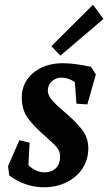

<svg xmlns="http://www.w3.org/2000/svg" viewBox="-20 -778 457 811"><path d="M19 -37 14 -76 62 -186 105 -175 100 -80Q133 -50 168 -50Q198 -50 216 -67.5Q234 -85 234 -118Q234 -139 219.5 -156Q205 -173 172 -202Q124 -243 98 -278.5Q72 -314 72 -366Q72 -430 121 -470.5Q170 -511 246 -511Q291 -511 364 -496L385 -464L349 -337L303 -340L296 -431Q270 -450 239 -450Q216 -450 199 -434.5Q182 -419 182 -395Q182 -376 198.5 -356.5Q215 -337 250 -307Q300 -265 326.5 -230.5Q353 -196 353 -152Q353 -104 328.5 -66.5Q304 -29 261 -8Q218 13 166 13Q126 13 88 0Q50 -13 19 -37ZM197 -583 373 -758 417 -698 235 -543Z"/></svg>

Font: Andada Pro
Style: Bold Italic
Weight: 700
Italic angle: -7°
Designer: Carolina Giovagnoli
Foundry: Huerta Tipografica
Version: Version 3.005; ttfautohint (v1.8.4)